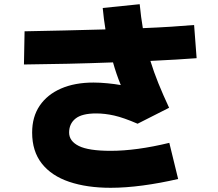

<svg xmlns="http://www.w3.org/2000/svg" viewBox="-20 -832 1040 914"><path d="M507 62Q394 62 309.5 33.5Q225 5 179 -53.5Q133 -112 133 -201Q133 -276 169 -329Q205 -382 270.5 -410.5Q336 -439 425 -439Q456 -439 492 -435.5Q528 -432 555 -427Q533 -481 518 -535Q413 -531 303.5 -528.5Q194 -526 94 -525L97 -683Q188 -685 287 -687Q386 -689 482 -692Q474 -740 469 -794L645 -812Q651 -750 660 -698Q734 -701 796.5 -705Q859 -709 904 -713L916 -555Q875 -552 819 -548.5Q763 -545 696 -542Q712 -490 734 -435.5Q756 -381 785 -319L635 -243Q568 -272 523.5 -282Q479 -292 438 -292Q370 -292 339.5 -267.5Q309 -243 309 -201Q309 -160 355.5 -137Q402 -114 507 -114Q629 -114 786 -152L828 20Q742 40 659.5 51Q577 62 507 62Z"/></svg>

Font: Murecho Black
Style: Regular
Weight: 900
Designer: Neil Summerour
Foundry: Positype
Version: Version 1.010; ttfautohint (v1.8.3)